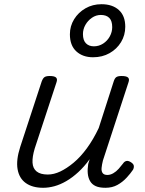

<svg xmlns="http://www.w3.org/2000/svg" viewBox="-20 -876 687 912"><path d="M185 16Q134 16 102.5 -6.5Q71 -29 63.5 -72.5Q56 -116 76 -178L178 -489Q184 -505 192 -510Q200 -515 216 -515Q239 -515 246.5 -507.5Q254 -500 248 -484L145 -171Q133 -131 134.5 -103.5Q136 -76 154 -61.5Q172 -47 207 -47Q236 -47 266.5 -61.5Q297 -76 329.5 -103Q362 -130 392.5 -171.5Q423 -213 449 -268L520 -489Q525 -505 533 -510Q541 -515 557 -515Q581 -515 588.5 -507.5Q596 -500 590 -484L469 -114Q464 -94 462.5 -78.5Q461 -63 467.5 -54Q474 -45 490 -45Q504 -45 518 -53Q532 -61 544 -74.5Q556 -88 565 -100Q570 -108 579 -111Q588 -114 601 -106Q614 -98 615.5 -89Q617 -80 612 -70Q600 -52 581 -31.5Q562 -11 537.5 2.5Q513 16 481 16Q452 16 434.5 8Q417 0 408 -15.5Q399 -31 397 -51.5Q395 -72 399 -97L406 -120Q380 -84 351.5 -58Q323 -32 294.5 -15.5Q266 1 238.5 8.5Q211 16 185 16ZM422 -604Q373 -604 342.5 -632Q312 -660 312 -713Q312 -752 332 -784.5Q352 -817 386 -836.5Q420 -856 462 -856Q514 -856 544.5 -828.5Q575 -801 575 -749Q575 -709 555 -676Q535 -643 500.5 -623.5Q466 -604 422 -604ZM426 -656Q450 -656 470 -669Q490 -682 501.5 -703Q513 -724 513 -747Q513 -777 499 -791Q485 -805 459 -805Q436 -805 416.5 -791.5Q397 -778 385.5 -757.5Q374 -737 374 -714Q374 -685 388 -670.5Q402 -656 426 -656Z"/></svg>

Font: Playwrite DK Loopet Light
Style: Regular
Weight: 300
Version: Version 1.003